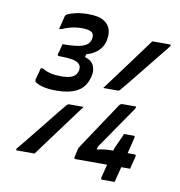

<svg xmlns="http://www.w3.org/2000/svg" viewBox="-94 -882 987 1054"><g transform="rotate(10 400.0 -355.0)"><path d="M464 -411Q520 -486 575.5 -561.5Q631 -637 685 -710H781Q794 -710 784 -697Q772 -682 749.5 -654Q727 -626 699.5 -592Q672 -558 644.5 -523.5Q617 -489 594 -461Q571 -433 558 -418Q553 -411 546 -411ZM615 86H548Q536 86 539 75L558 0H383Q372 0 375 -11L387 -63Q387 -64 400 -83Q413 -102 432.5 -131.5Q452 -161 474.5 -195Q497 -229 517.5 -259.5Q538 -290 551.5 -310.5Q565 -331 567 -334Q572 -339 575.5 -340.5Q579 -342 583 -342H660L657 -330Q655 -327 642 -308Q629 -289 609.5 -261Q590 -233 568.5 -201.5Q547 -170 526.5 -140Q506 -110 491 -89L487 -72Q508 -77 529 -79.5Q550 -82 578 -82L581 -93Q581 -95 586.5 -107Q592 -119 599 -134Q606 -149 612 -162.5Q618 -176 620 -182H672Q683 -182 680 -171L658 -82H695Q706 -82 704 -71Q703 -66 699 -51Q695 -36 691 -20.5Q687 -5 686 0H637L628 35Q626 42 621.5 60Q617 78 615 86ZM376 -290Q321 -215 265 -140Q209 -65 155 9H59Q46 9 56 -4Q69 -19 91.5 -47Q114 -75 141.5 -109Q169 -143 196.5 -177.5Q224 -212 246.5 -240Q269 -268 282 -283Q289 -290 295 -290ZM438 -671Q432 -639 407 -614Q382 -589 340 -577L336 -561Q376 -548 387 -520Q398 -492 389 -460L387 -453Q371 -398 326.5 -375Q282 -352 215 -352Q164 -352 134.5 -360.5Q105 -369 93 -379Q89 -385 90 -393Q92 -399 95.5 -412.5Q99 -426 103 -440Q107 -454 108 -459H120Q140 -446 166 -440Q192 -434 224 -434Q267 -434 288.5 -445Q310 -456 316 -481Q323 -510 299 -525.5Q275 -541 196 -541Q184 -541 187 -552Q189 -557 192 -569Q195 -581 198 -592.5Q201 -604 202 -609Q282 -609 315.5 -621.5Q349 -634 356 -662Q363 -690 348 -702Q333 -714 292 -714Q261 -714 232.5 -707Q204 -700 181 -689H169Q171 -694 174.5 -709.5Q178 -725 182 -740Q186 -755 187 -760Q188 -764 190 -767.5Q192 -771 199 -774Q213 -782 243 -789Q273 -796 316 -796Q370 -796 399 -779Q428 -762 436.5 -735Q445 -708 439 -678Z"/></g></svg>

Font: Recursive Sn Lnr St Med
Style: Italic
Weight: 500
Italic angle: -15°
Version: Version 1.079;hotconv 1.0.112;makeotfexe 2.5.65598; ttfautoh